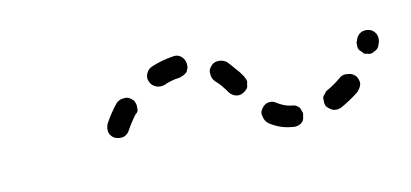

<svg xmlns="http://www.w3.org/2000/svg" viewBox="-29 -343 465 217"><g transform="rotate(-10 203.5 -234.0)"><path d="M304 -185Q308 -188 308 -193Q309 -196 308 -198Q307 -201 306 -203Q304 -205 302 -206Q300 -207 297 -207Q289 -208 281 -213Q277 -216 272 -215Q267 -214 264 -209Q261 -205 263 -200Q264 -195 268 -192Q280 -184 294 -183Q299 -182 304 -185ZM378 -218Q378 -223 375 -227Q371 -231 366 -231Q361 -232 357 -229Q349 -222 340 -217Q338 -216 337 -214Q335 -212 334 -210Q334 -208 334 -205Q334 -203 335 -200Q338 -196 343 -194Q348 -193 352 -195Q363 -201 373 -209Q377 -213 378 -218ZM125 -232Q125 -234 125 -237Q125 -239 124 -241Q123 -244 121 -245Q117 -249 112 -248Q107 -248 103 -244Q95 -234 89 -223Q87 -218 88 -213Q90 -208 94 -206Q99 -204 104 -205Q109 -207 111 -211Q116 -220 122 -228Q124 -229 125 -232ZM238 -229Q243 -228 248 -232Q249 -233 251 -235Q252 -237 252 -240Q253 -242 252 -245Q251 -247 250 -249Q246 -255 242 -259Q238 -264 234 -268Q230 -271 225 -271Q219 -271 216 -267Q212 -263 213 -258Q213 -253 217 -249Q223 -244 230 -234Q233 -230 238 -229ZM406 -270Q403 -275 398 -276Q393 -277 389 -275Q384 -272 383 -267Q383 -266 382 -265Q382 -263 382 -260Q382 -258 383 -256Q385 -254 387 -252Q388 -250 391 -250Q396 -248 400 -251Q405 -253 406 -258Q407 -260 407 -261Q408 -266 406 -270ZM183 -262Q185 -263 187 -265Q188 -267 189 -270Q189 -272 189 -274Q188 -280 184 -283Q180 -286 175 -285Q162 -283 150 -278Q145 -276 143 -271Q141 -266 143 -262Q145 -257 150 -255Q155 -253 160 -255Q169 -259 178 -260Q181 -261 183 -262Z"/></g></svg>

Font: FRB American Cursive Guidelines Dashed
Style: Italic
Weight: 400
Italic angle: -25°
Version: Version 2.0;Modular Font Editor K font №1